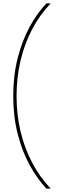

<svg xmlns="http://www.w3.org/2000/svg" viewBox="-20 -954 378 1160"><path d="M284 186H261Q205 127 159.5 44Q114 -39 87 -144.5Q60 -250 60 -374Q60 -498 87 -603.5Q114 -709 159.5 -792.5Q205 -876 261 -934H284V-931Q218 -862 172.5 -774Q127 -686 103.5 -585Q80 -484 80 -374Q80 -264 103.5 -163Q127 -62 172.5 25.5Q218 113 284 183Z"/></svg>

Font: Poppins Variable
Style: Regular
Weight: 100
Designer: Jonny Pinhorn
Foundry: Indian Type Foundry
Version: Version 6.000